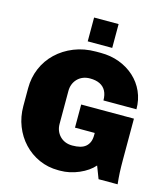

<svg xmlns="http://www.w3.org/2000/svg" viewBox="-128 -980 955 1090"><g transform="rotate(15 349.5 -435.0)"><path d="M317 10Q255 10 203 -13.5Q151 -37 112.5 -78Q74 -119 52.5 -173.5Q31 -228 31 -290V-396Q31 -458 54 -512.5Q77 -567 120 -608Q163 -649 221.5 -672.5Q280 -696 350 -696H378Q437 -696 487.5 -677Q538 -658 576 -623.5Q614 -589 635 -542Q656 -495 656 -439H462Q462 -472 450 -494.5Q438 -517 414.5 -528.5Q391 -540 357 -540Q334 -540 315.5 -532.5Q297 -525 283.5 -511Q270 -497 263 -479Q256 -461 256 -440V-246Q256 -225 263 -207Q270 -189 283.5 -175Q297 -161 315.5 -153.5Q334 -146 357 -146Q383 -146 402.5 -151Q422 -156 435 -167Q448 -178 455 -194.5Q462 -211 462 -235V-248H346V-384H656V-144Q656 -98 657.5 -68Q659 -38 663 0H551L523 -73Q492 -37 437.5 -13.5Q383 10 327 10ZM289 -740V-880H433V-740Z"/></g></svg>

Font: Chivo Medium Black
Style: Regular
Weight: 900
Version: Version 2.002